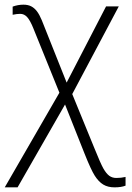

<svg xmlns="http://www.w3.org/2000/svg" viewBox="-30 -558 564 818"><path d="M69.8 -538.1Q89.4 -538.1 103 -531Q116.7 -523.9 127.4 -509.8Q138.2 -495.6 147.9 -472.2Q157.7 -448.7 253.9 -206.1L421.9 -530.8H476.1L277.8 -157.2L372.1 73.2Q398.4 138.7 410.6 160.2Q422.9 181.6 435.5 190.9Q448.2 200.2 465.8 200.2Q486.3 200.2 504.9 195.8V232.9Q486.8 240.2 458 240.2Q429.7 240.2 409.9 228.3Q390.1 216.3 373.8 190.7Q357.4 165 330.1 96.2L247.1 -112.8L44.9 240.2H-9.8L223.1 -163.1L111.8 -438Q98.6 -470.7 85.9 -484.9Q73.2 -499 56.2 -499Q42 -499 23.9 -495.1V-529.8Q46.4 -538.1 69.8 -538.1Z"/></svg>

Font: JBL Sans
Style: Light
Weight: 300
Version: Version 1.10